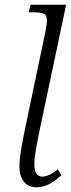

<svg xmlns="http://www.w3.org/2000/svg" viewBox="-20 -780 299 810"><path d="M134 10Q99 10 80.5 -14Q62 -38 62 -77Q62 -106 68.5 -145.5Q75 -185 82 -219L170 -639Q178 -676 178 -694Q178 -716 164.5 -722Q151 -728 124 -728H101L109 -760H259L142 -206Q137 -181 131 -146.5Q125 -112 125 -88Q125 -35 158 -35Q174 -35 190.5 -43.5Q207 -52 224 -65L239 -41Q220 -22 192.5 -6Q165 10 134 10Z"/></svg>

Font: Noto Serif SemiCondensed Light
Style: Italic
Weight: 300
Width: 4
Italic angle: -12°
Designer: Monotype Design Team
Foundry: Monotype Imaging Inc.
Version: Version 2.013; ttfautohint (v1.8.4.7-5d5b)